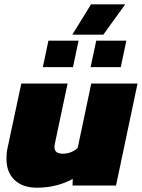

<svg xmlns="http://www.w3.org/2000/svg" viewBox="-20 -862 659 892"><path d="M316 -701 403 -842H562L460 -701ZM179 -550 205 -673H345L319 -550ZM401 -550 427 -673H567L541 -550ZM151 10Q86 10 48 -25.5Q10 -61 10 -125Q10 -136 11 -148.5Q12 -161 15 -174L79 -474H294L235 -195Q234 -191 233.5 -186.5Q233 -182 233 -179Q233 -162 243.5 -155Q254 -148 273 -148Q293 -148 311 -155.5Q329 -163 341 -175L404 -474H619L519 0H317L318 -31Q287 -13 244 -1.5Q201 10 151 10Z"/></svg>

Font: Kanit ExtraBold
Style: Italic
Weight: 800
Italic angle: -12°
Designer: Katatrad Team
Foundry: CadsonDemak
Version: Version 2.000; ttfautohint (v1.8.3)